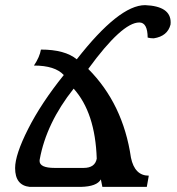

<svg xmlns="http://www.w3.org/2000/svg" viewBox="-20 -731 692 751"><path d="M307.1 -74.2Q351.6 -74.2 358.4 -110.4Q352.5 -290.5 268.1 -384.3Q161.1 -249.5 135.3 -106.9L134.8 -101.6Q134.8 -74.2 193.8 -74.2ZM554.2 0H380.4L374.5 -29.3Q358.9 -1.5 296.4 0H96.2Q39.1 -5.9 39.1 -73.7Q39.1 -126 90.1 -226.8Q141.1 -327.6 229.5 -437.5Q195.3 -474.6 112.8 -474.6Q135.3 -508.3 140.1 -537.1Q233.9 -537.1 280.3 -499Q445.8 -710.9 547.4 -710.9Q647.5 -707 647.5 -643.6L647 -634.8Q635.3 -589.4 581.5 -581.1Q567.9 -581.1 557.6 -584Q557.1 -643.1 524.9 -643.1Q457.5 -643.1 325.2 -461.4Q461.4 -324.7 492.2 -114.3Q506.8 -43.9 562 -43.9Z"/></svg>

Font: Kelvinch
Style: Bold Italic
Weight: 700
Italic angle: -10°
Designer: Paul James Miller
Foundry: High-Logic / Made with FontCreator
Version: Version 3.30 September 23, 2016